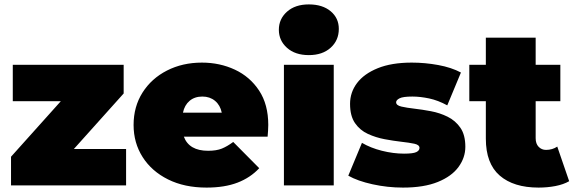

<svg xmlns="http://www.w3.org/2000/svg" viewBox="-20 -841 2609 871"><path d="M30 0V-130L256 -382H38V-547H541V-417L315 -165H552V0Z M917 10Q817 10 742.5 -27Q668 -64 627 -128.5Q586 -193 586 -274Q586 -357 626.5 -421Q667 -485 737.5 -521Q808 -557 896 -557Q977 -557 1045.5 -525Q1114 -493 1155.5 -430Q1197 -367 1197 -274Q1197 -262 1196 -247.5Q1195 -233 1194 -221H814Q838 -157 924 -157Q962 -157 986.5 -167Q1011 -177 1038 -197L1156 -78Q1116 -35 1057.5 -12.5Q999 10 917 10ZM810 -330H986Q979 -364 955.5 -383.5Q932 -403 898 -403Q863 -403 840 -383.5Q817 -364 810 -330Z M1268 0V-547H1494V0ZM1381 -591Q1319 -591 1282 -624Q1245 -657 1245 -706Q1245 -755 1282 -788Q1319 -821 1381 -821Q1443 -821 1480 -790Q1517 -759 1517 -710Q1517 -658 1480 -624.5Q1443 -591 1381 -591Z M1808 10Q1738 10 1670 -5Q1602 -20 1560 -44L1622 -193Q1661 -170 1712.5 -157Q1764 -144 1813 -144Q1854 -144 1868.5 -151Q1883 -158 1883 -170Q1883 -184 1859.5 -189Q1836 -194 1800 -198Q1765 -202 1725 -209.5Q1685 -217 1649 -233.5Q1613 -250 1590.5 -282.5Q1568 -315 1568 -370Q1568 -422 1599.5 -464Q1631 -506 1693.5 -531.5Q1756 -557 1848 -557Q1908 -557 1968 -546Q2028 -535 2071 -512L2009 -363Q1967 -386 1926.5 -394.5Q1886 -403 1851 -403Q1808 -403 1792.5 -395Q1777 -387 1777 -377Q1777 -363 1801 -357.5Q1825 -352 1860 -348Q1895 -344 1935 -336.5Q1975 -329 2010.5 -311.5Q2046 -294 2068.5 -261.5Q2091 -229 2091 -175Q2091 -126 2060 -83.5Q2029 -41 1966 -15.5Q1903 10 1808 10Z M2423 10Q2310 10 2247 -44.5Q2184 -99 2184 -212V-382H2109V-547H2184V-670H2410V-547H2522V-382H2410V-214Q2410 -189 2423.5 -175Q2437 -161 2457 -161Q2486 -161 2508 -176L2562 -19Q2536 -4 2499.5 3Q2463 10 2423 10Z"/></svg>

Font: Montserrat Black
Style: Regular
Weight: 900
Designer: Julieta Ulanovsky
Foundry: Julieta Ulanovsky
Version: Version 9.000; ttfautohint (v1.8.4.7-5d5b)